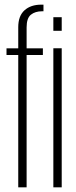

<svg xmlns="http://www.w3.org/2000/svg" viewBox="-20 -806 326 826"><path d="M58.5 0H94.5V-569.5H164.5V-598H94.5V-688Q94.5 -728 113 -742.8Q131.5 -757.5 161 -757.5H167V-786H157.5Q112.5 -786 85.5 -761.8Q58.5 -737.5 58.5 -689V-598H8V-569.5H58.5ZM209.5 0H245.5V-598.5H209.5ZM209.5 -732V-673.5H245.5V-732Z"/></svg>

Font: Anybody ExtraCondensed ExtraLight
Style: Regular
Weight: 250
Width: 2
Version: Version 1.113;gftools[0.9.25]